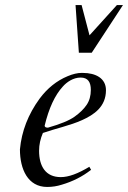

<svg xmlns="http://www.w3.org/2000/svg" viewBox="-20 -728 507 761"><path d="M443.4 -708 334.8 -588 303.4 -708H279.4L292.6 -519H343.6L467.4 -708ZM340 -371.5C340 -348.5 334.5 -328.8 323.5 -312.5C312.5 -296.2 296.5 -280.5 275.5 -265.5C254.5 -250.5 219.3 -236 170 -222C161.3 -222 157 -224.7 157 -230C173.7 -299.3 197.7 -351 229 -385C244.4 -402.5 270.2 -420.6 299.4 -420.6C329.1 -420.6 340 -401.9 340 -371.5ZM134.9 -130.5C134.9 -154.3 140 -177.8 150 -201C199.5 -218.3 258.5 -230.7 305.5 -252C351.9 -273 400 -304.5 400 -370.5C400 -417.6 359.6 -439 308 -439C306.8 -439 305.6 -439.1 304.4 -439.1C287.3 -439.1 268.5 -434.7 248 -426C204.7 -408 167.7 -378.3 137 -337C91.7 -275 65.7 -208 59 -136C59 -57.5 90.2 13 167 13C187 13 206.3 10 225 4C268.3 -8.7 307 -28.3 341 -55L334 -67C289.3 -39.7 251.7 -26 221 -26C161.3 -26 134.9 -68.3 134.9 -130.5Z"/></svg>

Font: fbb
Style: Italic
Weight: 400
Italic angle: -12°
Designer: David J. Perry, Michael Sharpe
Version: Version 0.991